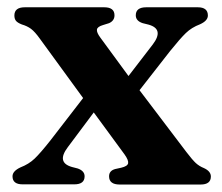

<svg xmlns="http://www.w3.org/2000/svg" viewBox="-20 -494 594 514"><path d="M248.5 -393.5 324 -290.5 389 -375Q420 -416 378 -428L362 -432Q343.5 -438 343.5 -453Q343.5 -474.5 371.5 -474.5H509.5Q536.5 -474.5 536.5 -452.5Q536.5 -438.5 515.5 -429Q493 -420.5 477.5 -405.5Q462 -390.5 435.5 -357.5L353.5 -252.5L479 -87Q495 -66 504.2 -57.5Q513.5 -49 526 -44Q544.5 -35.5 544.5 -21.5Q544.5 0 517 0H300.5Q272 0 272 -22Q272 -37 288.5 -41.5L304.5 -45Q321.5 -49 323 -57Q324.5 -65 313.5 -80.5L231 -193L161.5 -100Q130.5 -59 172.5 -47L188 -43Q206.5 -36.5 206.5 -22Q206.5 -0.5 179 -0.5H40.5Q13.5 -0.5 13.5 -22Q13.5 -36 35 -46Q57 -54.5 72.5 -69.2Q88 -84 114.5 -117.5L202.5 -231.5L87 -390Q73.5 -409 63 -416.8Q52.5 -424.5 38.5 -428.5Q27 -433 22.8 -438.2Q18.5 -443.5 18.5 -452.5Q18.5 -474.5 46.5 -474.5H259Q286.5 -474.5 286.5 -453Q286.5 -438.5 272 -432L256 -427Q240.5 -422.5 239.5 -414.8Q238.5 -407 248.5 -393.5Z"/></svg>

Font: Fraunces 9pt S000 SemiBold
Style: Regular
Weight: 600
Version: Version 1.000; ttfautohint (v1.8.3)